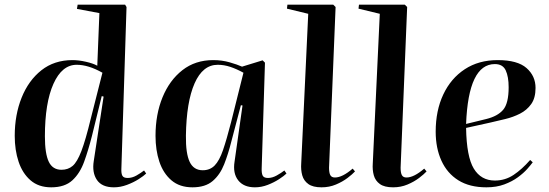

<svg xmlns="http://www.w3.org/2000/svg" viewBox="-20 -787 2346 821"><path d="M499 -66Q498 -46 503 -36Q508 -26 526 -26Q545 -26 563.5 -36.5Q582 -47 596 -58L605 -45Q595 -35 573 -21Q551 -7 523 3.5Q495 14 467 14Q416 14 394.5 -17.5Q373 -49 381 -99L423 -374L415 -376L373 -205Q358 -146 340 -96Q322 -46 289.5 -16Q257 14 199 14Q145 14 110.5 -16Q76 -46 59.5 -95.5Q43 -145 43 -206Q43 -296 72.5 -369.5Q102 -443 157 -486.5Q212 -530 290 -530Q316 -530 347 -523Q378 -516 396 -506L405 -731L309 -749L312 -767H515L521 -757ZM243 -61Q271 -61 290.5 -77.5Q310 -94 328 -141Q346 -188 368 -279L418 -476Q358 -510 308 -510Q245 -510 208.5 -428.5Q172 -347 172 -204Q172 -130 188.5 -95.5Q205 -61 243 -61Z M1099 -69Q1098 -47 1103 -36.5Q1108 -26 1126 -26Q1144 -26 1163 -36.5Q1182 -47 1196 -58L1205 -45Q1195 -35 1173.5 -21Q1152 -7 1125 3.5Q1098 14 1070 14Q1022 14 998.5 -16Q975 -46 983 -96L1017 -336L1010 -337L969 -181Q956 -129 938.5 -84.5Q921 -40 889.5 -13Q858 14 803 14Q748 14 713 -16Q678 -46 661.5 -95.5Q645 -145 645 -206Q645 -298 675 -371Q705 -444 760 -487Q815 -530 892 -530Q929 -530 962 -520.5Q995 -511 1015 -502L1103 -529L1113 -519ZM847 -59Q878 -59 898 -79.5Q918 -100 933.5 -145Q949 -190 968 -264L1021 -476Q992 -492 965 -501Q938 -510 911 -510Q847 -510 812 -430.5Q777 -351 775 -207Q774 -131 791 -95Q808 -59 847 -59Z M1298 -728 1207 -750 1209 -767H1405L1415 -757L1387 -70Q1387 -48 1392.5 -38Q1398 -28 1412 -28Q1444 -28 1488 -66L1498 -54Q1487 -42 1466 -26Q1445 -10 1416.5 2Q1388 14 1355 14Q1318 14 1298.5 0Q1279 -14 1272.5 -37Q1266 -60 1268 -88Z M1604 -728 1513 -750 1515 -767H1711L1721 -757L1693 -70Q1693 -48 1698.5 -38Q1704 -28 1718 -28Q1750 -28 1794 -66L1804 -54Q1793 -42 1772 -26Q1751 -10 1722.5 2Q1694 14 1661 14Q1624 14 1604.5 0Q1585 -14 1578.5 -37Q1572 -60 1574 -88Z M2108 -530Q2193 -530 2231.5 -496Q2270 -462 2270 -411Q2270 -368 2251.5 -342Q2233 -316 2203.5 -301Q2174 -286 2140.5 -278Q2107 -270 2077 -263L1973 -240Q1975 -117 2006 -66Q2037 -15 2096 -15Q2140 -15 2176 -39Q2212 -63 2247 -103L2258 -93Q2250 -82 2234.5 -64.5Q2219 -47 2194.5 -29Q2170 -11 2136.5 1.5Q2103 14 2060 14Q1988 14 1940 -16Q1892 -46 1867.5 -100Q1843 -154 1843 -224Q1843 -314 1875.5 -383Q1908 -452 1967.5 -491Q2027 -530 2108 -530ZM2155 -414Q2155 -459 2142.5 -486Q2130 -513 2096 -513Q1983 -513 1973 -257L2059 -278Q2108 -290 2131.5 -317.5Q2155 -345 2155 -414Z"/></svg>

Font: Literata 72pt SemiBold
Style: Italic
Weight: 600
Italic angle: -2°
Designer: Latin by Veronika Burian and Jose Scaglione. Greek by Irene Vlachou. Cyrillic by Vera Evstafieva
Foundry: TypeTogether
Version: Version 3.002